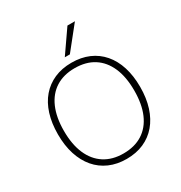

<svg xmlns="http://www.w3.org/2000/svg" viewBox="-213 -1087 1177 1247"><g transform="rotate(-30 375.5 -463.5)"><path d="M375 8Q304 8 247 -17Q190 -42 150 -89Q110 -136 88.5 -202.5Q67 -269 67 -353Q67 -437 88 -503.5Q109 -570 149 -616.5Q189 -663 246 -688Q303 -713 375 -713Q447 -713 504 -688.5Q561 -664 601.5 -617Q642 -570 663 -503.5Q684 -437 684 -354Q684 -270 662.5 -203Q641 -136 601 -89Q561 -42 504 -17Q447 8 375 8ZM375 -33Q459 -33 518 -70.5Q577 -108 608 -179.5Q639 -251 639 -353Q639 -455 608 -526Q577 -597 518.5 -634.5Q460 -672 375 -672Q292 -672 233 -634.5Q174 -597 143 -525.5Q112 -454 112 -353Q112 -252 143 -180.5Q174 -109 233 -71Q292 -33 375 -33ZM356 -765 474 -935H530L394 -765Z"/></g></svg>

Font: Nunito Sans 12pt ExtraLight 12pt ExtraLight
Style: Regular
Weight: 250
Version: Version 3.101;gftools[0.9.27]